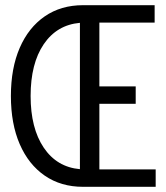

<svg xmlns="http://www.w3.org/2000/svg" viewBox="-20 -720 640 740"><path d="M22 -350Q22 -457 56 -535.5Q90 -614 152.5 -657Q215 -700 300 -700H576V-633H363V-387H503V-320H363V-67H580V0H300Q215 0 152.5 -43Q90 -86 56 -164.5Q22 -243 22 -350ZM98 -350Q98 -226 148.5 -151Q199 -76 288 -68V-632Q199 -624 148.5 -549.5Q98 -475 98 -350Z"/></svg>

Font: Red Hat Mono VF Light
Style: Regular
Weight: 300
Monospace: yes
Designer: Pentagram, MCKL
Foundry: Pentagram, MCKL
Version: Version 1.023